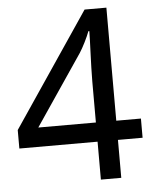

<svg xmlns="http://www.w3.org/2000/svg" viewBox="-52 -762 655 807"><g transform="rotate(-5 275.5 -359.0)"><path d="M341 -160H11V-238L335 -718H427V-241H531V-160H427V0H341ZM341 -241V-415Q341 -442 342 -472Q343 -502 344 -531Q345 -560 346 -585Q347 -610 347 -626H343Q336 -607 323 -581Q310 -555 299 -538L98 -241Z"/></g></svg>

Font: hindi25
Style: Book
Weight: 400
Designer: Jelle Bosma - Monotype Design Team
Foundry: Monotype Imaging Inc.
Version: Version 2.003